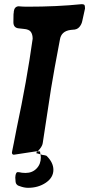

<svg xmlns="http://www.w3.org/2000/svg" viewBox="-20 -744 426 917"><path d="M114 153Q95 153 74 145L63 141H65Q56 136 54.5 124.5Q53 113 53 104Q53 100 54 94Q55 88 57.5 83Q60 78 64 78Q72 78 85 81Q90 82 102 82Q134 82 154.5 61Q175 40 175 8L174 -4L173 -7L152 -13L160 -21H151L46 -5Q37 -6 37 -15Q37 -19 38 -21.5Q39 -24 46 -61L60 -133Q108 -358 136 -559Q136 -579 127.5 -591.5Q119 -604 93 -606L66 -609Q44 -613 44 -638Q44 -671 44.5 -673.5Q45 -676 45 -677L44 -675Q46 -681 46 -690Q49 -712 68 -714Q90 -712 109 -712Q253 -712 369 -724Q382 -724 384 -719Q386 -714 386 -703L373 -644Q370 -628 359 -615Q348 -602 327 -602L317 -601Q272 -595 266 -554Q238 -408 224 -322L184 -60Q182 -44 160 -21H171Q171 -19 172 -15Q173 -11 173 -7L187 -3L186 -4Q197 -2 202 0Q235 32 235 67Q235 104 199 128.5Q163 153 114 153Z"/></svg>

Font: Bangerz
Style: Regular
Weight: 400
Designer: vernon adams
Foundry: Vernon Adams
Version: Version 2.10;February 7, 2025;FontCreator 13.0.0.2683 64-bit